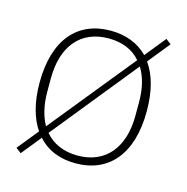

<svg xmlns="http://www.w3.org/2000/svg" viewBox="-90 -630 723 744"><g transform="rotate(15 272.0 -258.0)"><path d="M57 29 121 -50C157 -9 209 12 272 12C405 12 487 -82 487 -254C487 -334 470 -397 438 -441L509 -529L488 -545L421 -462C384 -500 333 -520 272 -520C139 -520 57 -427 57 -254C57 -177 74 -115 104 -71L36 13ZM272 -19C216 -19 171 -39 141 -75L416 -415C438 -380 449 -335 449 -281V-227C449 -98 384 -19 272 -19ZM95 -227V-281C95 -411 160 -489 272 -489C327 -489 370 -471 400 -436L125 -97C106 -131 95 -175 95 -227Z"/></g></svg>

Font: IBM Plex Thai Looped ExtraLight
Style: Regular
Weight: 200
Designer: Mike Abbink, Paul van der Laan, Pieter van Rosmalen, Ben Mitchell, Mark Frömberg
Foundry: Bold Monday
Version: Version 1.0